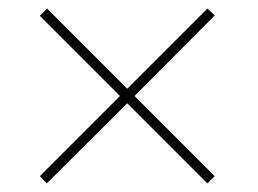

<svg xmlns="http://www.w3.org/2000/svg" viewBox="-20 -577 603 448"><path d="M89 -149 277 -336 464 -149 481 -166 294 -353 481 -541 464 -557 277 -370 90 -557 73 -540 260 -353 73 -166Z"/></svg>

Font: Noto Sans Mono SemiCondensed Thin
Style: Regular
Weight: 100
Width: 4
Designer: Monotype Design Team
Foundry: Monotype Imaging Inc.
Version: Version 2.014